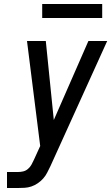

<svg xmlns="http://www.w3.org/2000/svg" viewBox="-20 -940 556 960"><path d="M15 0V-80H70Q83 -80 96 -83Q109 -86 120 -95.5Q131 -105 137.5 -117Q144 -129 150 -142L181 -210L115 -735H209L249 -340L422 -735H516L232 -109Q224 -93 216 -77Q208 -61 196 -47.5Q184 -34 168.5 -23.5Q153 -13 136.5 -7.5Q120 -2 103 -1Q86 0 70 0ZM491 -850H191V-920H491Z"/></svg>

Font: Iosevka SS04 Medium
Style: Italic
Weight: 500
Italic angle: -9°
Monospace: yes
Designer: Belleve Invis
Foundry: Belleve Invis
Version: Version 19.0.0; ttfautohint (v1.8.4)